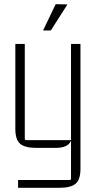

<svg xmlns="http://www.w3.org/2000/svg" viewBox="-20 -699 463 914"><path d="M185 -554 245 -679 301 -678 222 -554ZM311 158Q318 158 318 151V-29Q304 5 245 5H153Q99 5 76 -14.5Q53 -34 53 -85V-490H98V-39Q98 -32 105 -32H318V-490H363V105Q363 156 340 175.5Q317 195 263 195H66V158Z"/></svg>

Font: Gemunu Libre ExtraLight
Style: Regular
Weight: 200
Designer: Puspanada Ekanayake, Sola Matas, Pathum Egodawatta, Kosala Senevirathne
Foundry: mooniak
Version: Version 1.100